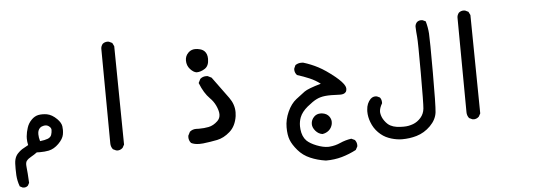

<svg xmlns="http://www.w3.org/2000/svg" viewBox="-50 -588 3099 1074"><g transform="rotate(-5 1500.0 -51.0)"><path d="M8.3 263.2Q7.3 244.6 7.3 228Q7.3 211.4 7.8 198.7Q8.3 186 10.7 176.3Q15.6 156.2 27.8 143.1Q45.4 124.5 62 116.2Q75.7 109.4 88.9 101.1Q84.5 82.5 84.5 64.9Q84.5 58.1 85 51.8Q87.4 27.3 95.2 3.9Q103 -21 122.1 -40Q139.2 -57.1 160.2 -61.5Q170.9 -63.5 182.6 -63.5Q194.3 -63.5 207.5 -61.5Q236.8 -56.2 264.2 -28.8Q285.6 -7.3 288.6 13.2Q290 22.9 290 34.2Q290 45.4 287.6 59.1Q283.2 83.5 257.1 109.6Q231 135.7 200.7 142.1Q178.7 146.5 150.9 146.5Q142.6 146.5 133.3 146Q117.2 158.2 100.1 167.5Q83.5 176.3 74.7 187.5Q68.4 194.8 68.4 210.9Q68.4 216.8 69.3 224.1Q72.8 252.4 75.7 312L67.9 326.7Q58.6 335.9 45.4 335.9Q39.6 335.9 37.6 335L22 327.1Q10.3 295.9 8.3 263.2ZM226.6 27.8Q226.6 16.1 213.9 6.8Q205.1 0 193.4 0Q187 0 180.7 2Q160.6 6.3 153.3 27.3Q150.9 35.6 150.9 46.4Q150.9 63 157.2 85Q184.6 82 202.1 75.2Q217.3 68.4 221.7 56.2Q226.6 41.5 226.6 27.8Z M581.1 -436.5Q587.4 -436.5 589.4 -435.5L607.4 -426.8L616.7 -407.7L623.5 145L613.8 162.6Q606 169.9 598.4 172.4Q590.8 174.8 585.9 174.8Q578.6 174.8 576.7 173.8L559.1 165.5Q547.4 150.4 547.4 131.8L543.5 -400.4Q543.9 -414.6 553.7 -426.8Q565.4 -436.5 581.1 -436.5Z M1032.2 92.8 1048.3 93.3Q1078.6 93.3 1103 88.4Q1130.4 83 1154.3 60.1Q1169.9 45.4 1169.9 22.9Q1169.9 12.2 1166 -1.2Q1162.1 -14.6 1156.2 -26.9Q1144.5 -51.8 1124 -71.8Q1092.3 -103.5 1070.3 -159.2L1069.3 -161.6L1080.6 -184.1L1081.5 -184.6Q1094.7 -196.3 1114.7 -196.3Q1118.2 -196.3 1122.6 -195.8L1144 -185.1Q1199.7 -109.4 1232.9 -63.5Q1260.7 -24.9 1260.7 19Q1260.7 29.8 1259.3 40.5Q1251 96.7 1216.3 127Q1182.1 157.2 1144.3 164.8Q1106.4 172.4 1064.9 177.2Q1055.7 178.2 1044.9 178.2Q1015.6 178.2 997.6 168.5Q990.2 159.7 987.8 151.4Q985.4 143.1 985.4 137.5Q985.4 131.8 985.8 127.4L996.6 106L997.6 105Q1012.7 92.8 1032.2 92.8ZM1067.4 -352.5Q1079.1 -352.5 1093.8 -348.6Q1108.4 -344.7 1118.2 -335Q1133.3 -319.8 1133.3 -291.5Q1133.3 -252.4 1109.9 -237.3Q1086.4 -222.2 1063.5 -222.2H1063Q1045.4 -224.6 1027.3 -244.6Q1009.3 -264.6 1009.3 -293Q1009.3 -318.4 1026.9 -335.9Q1029.3 -338.4 1031.7 -340.3Q1046.4 -352.5 1067.4 -352.5Z M1749.5 -98.1Q1722.2 -119.1 1690.2 -132.8Q1658.2 -146.5 1621.1 -158.2Q1608.4 -171.9 1608.4 -189.5Q1608.4 -194.8 1609.4 -196.8L1617.7 -214.8L1619.1 -215.3Q1633.3 -224.6 1651.4 -224.6Q1658.7 -224.6 1661.6 -224.1Q1705.1 -210.9 1744.6 -190.2Q1784.2 -169.4 1835 -128.4Q1874.5 -95.7 1885.3 -73.7Q1888.7 -66.4 1889.2 -60.1Q1889.2 -58.6 1889.2 -55.2Q1889.2 -51.8 1887.7 -46.4Q1886.2 -41 1881.8 -37.1Q1872.6 -27.8 1853 -27.8Q1851.6 -27.8 1850.6 -27.8H1850.1Q1794.9 -30.8 1767.8 -27.8Q1740.7 -24.9 1719.7 -14.6Q1698.2 -4.4 1665.5 22.5Q1633.3 49.3 1621.6 79.1Q1612.8 102.1 1612.8 128.4Q1612.8 137.2 1613.8 146Q1618.2 187.5 1641.1 210.9Q1659.7 229 1695.8 243.2Q1731.9 257.3 1760.3 257.3Q1764.6 257.3 1768.6 256.8Q1800.3 254.4 1829.6 241.2Q1858.9 228 1892.6 223.1L1911.6 231.9L1912.6 232.9Q1922.9 246.1 1922.9 262.2Q1922.9 265.1 1922.4 269L1912.1 288.1Q1873 308.6 1831.1 320.6Q1789.1 332.5 1741.2 332.5H1740.7Q1693.8 325.7 1654.3 308.6Q1613.8 291.5 1586.2 259Q1558.6 226.6 1548.3 199.2Q1537.6 171.9 1537.6 128.4Q1537.6 85 1557.1 41.7Q1576.7 -1.5 1606 -24.4Q1635.3 -47.4 1655.8 -62.3Q1676.3 -77.1 1749.5 -98.1ZM1679.7 122.6Q1679.7 98.6 1697.8 81.1Q1711.9 67.4 1733.9 67.4Q1737.8 67.4 1742.2 67.9Q1769.5 71.3 1782.7 90.8Q1792 105 1792 120.1Q1792 126 1791 131.8Q1786.1 153.3 1771.2 166.5Q1756.3 179.7 1734.4 183.1Q1711.9 179.7 1695.8 160.9Q1679.7 142.1 1679.7 122.6Z M1995.1 79.6Q1995.1 74.7 1995.6 69.8Q1997.6 33.7 2020.5 9.8Q2020.5 9.8 2021 9.8Q2032.2 -1 2048.3 -1Q2054.2 -1 2056.2 0L2071.8 7.3L2072.8 8.3Q2081.5 19.5 2081.5 35.6Q2081.5 37.6 2081.5 40.5Q2065.9 66.9 2065.9 87.4Q2065.9 90.8 2066.4 94.2Q2069.8 118.2 2085 138.9Q2100.1 159.7 2116.2 168Q2132.3 176.3 2150.4 179Q2168.5 181.6 2189 181.6Q2206.1 181.6 2219 179Q2231.9 176.3 2244.1 171.9Q2268.6 162.6 2287.6 141.1Q2306.2 119.6 2309.1 90.3Q2312 61 2312 -111.3Q2312 -283.7 2309.1 -312Q2306.2 -340.3 2305.2 -370.1Q2305.2 -370.1 2305.2 -370.6Q2306.2 -384.3 2315.4 -394.5Q2325.2 -403.3 2339.8 -403.3Q2346.2 -403.3 2348.1 -402.3L2364.7 -394.5Q2374.5 -360.4 2377 -325.2Q2379.4 -290 2379.4 -106.9Q2379.4 76.7 2375 117.2Q2370.1 158.2 2335.9 192.4Q2301.8 226.6 2257.3 239.7Q2218.8 251 2175.8 251Q2167 251 2162.6 250.5Q2129.4 247.6 2100.6 236.3Q2070.3 225.1 2044.9 199.7Q2019.5 174.3 2006.8 140.1Q1995.1 109.9 1995.1 79.6Z M2581.1 -436.5Q2587.4 -436.5 2589.4 -435.5L2607.4 -426.8L2616.7 -407.7L2623.5 145L2613.8 162.6Q2606 169.9 2598.4 172.4Q2590.8 174.8 2585.9 174.8Q2578.6 174.8 2576.7 173.8L2559.1 165.5Q2547.4 150.4 2547.4 131.8L2543.5 -400.4Q2543.9 -414.6 2553.7 -426.8Q2565.4 -436.5 2581.1 -436.5Z"/></g></svg>

Font: Bakudai
Style: Medium
Weight: 500
Version: Version 1.48